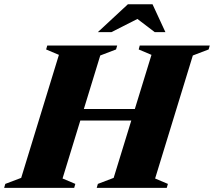

<svg xmlns="http://www.w3.org/2000/svg" viewBox="-62 -904 1030 924"><path d="M217.5 -324 235.5 -379.5H693L675 -324ZM221.5 -640 160 -666 165.5 -685H502L496.5 -666L420.5 -637L239 -45L300.5 -19L295 0H-42L-36.5 -19L40 -48ZM667 -640 605.5 -666 610.5 -685H947.5L942 -666L866 -637L684.5 -45L746 -19L740.5 0H403.5L409 -19L485 -48ZM409 -749.5 553.5 -883.5H672L734 -749.5H682.5L584 -824.5H622.5L474.5 -749.5Z"/></svg>

Font: Newsreader 36pt ExtraBold
Style: Italic
Weight: 800
Italic angle: -17°
Designer: Hugues Gentile
Foundry: Production Type
Version: Version 1.003